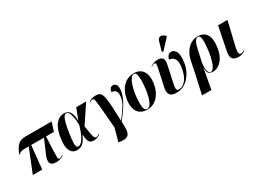

<svg xmlns="http://www.w3.org/2000/svg" viewBox="-44 -1686 3733 2781"><g transform="rotate(-30 1822.5 -295.0)"><path d="M46 0 202 -388H131Q94 -388 72 -380Q50 -372 30 -351L23 -354Q53 -433 86 -472Q119 -511 154 -523.5Q189 -536 227 -536H669L623 -388H491L480 -148Q477 -72 478 -43Q479 -14 501 -14Q510 -14 527.5 -22Q545 -30 558 -40L561 -31Q529 -8 498 1Q467 10 435 10Q361 10 341 -31Q321 -72 358 -158L456 -388H243L203 0Z M782 10Q738 10 706 -17Q674 -44 661 -102.5Q648 -161 662 -257Q683 -405 741.5 -476.5Q800 -548 884 -548Q914 -548 941 -534Q968 -520 986.5 -479.5Q1005 -439 1008 -359H1012L1082 -536H1247L1047 -236Q1061 -144 1070 -96.5Q1079 -49 1089.5 -32Q1100 -15 1116 -15Q1129 -15 1142.5 -21.5Q1156 -28 1171 -37L1175 -30Q1149 -11 1121 -0.5Q1093 10 1063 10Q1033 10 1011.5 -2Q990 -14 977.5 -47Q965 -80 963 -143H959Q930 -73 890 -31.5Q850 10 782 10ZM826 -28Q848 -28 874 -49.5Q900 -71 929.5 -127.5Q959 -184 990 -288Q989 -378 978 -431.5Q967 -485 949.5 -509Q932 -533 911 -533Q889 -533 871 -507.5Q853 -482 837 -423Q821 -364 806 -264Q791 -165 789.5 -114Q788 -63 797.5 -45.5Q807 -28 826 -28Z M1390 215 1356 210 1415 -4Q1403 -146 1395.5 -239Q1388 -332 1382.5 -388Q1377 -444 1372 -471.5Q1367 -499 1359.5 -507.5Q1352 -516 1340 -516Q1331 -516 1319 -511.5Q1307 -507 1290 -494L1285 -501Q1309 -521 1339 -532Q1369 -543 1407 -543Q1440 -543 1462.5 -534Q1485 -525 1499.5 -497.5Q1514 -470 1522.5 -415.5Q1531 -361 1536 -270.5Q1541 -180 1545 -45H1548Q1622 -137 1669.5 -216Q1717 -295 1717 -374Q1717 -418 1697.5 -443.5Q1678 -469 1634 -469Q1634 -500 1651 -523Q1668 -546 1699 -546Q1727 -546 1746 -524.5Q1765 -503 1765 -457Q1765 -403 1745.5 -346.5Q1726 -290 1693.5 -234Q1661 -178 1622.5 -124.5Q1584 -71 1546 -24Q1553 65 1546 122.5Q1539 180 1503.5 203.5Q1468 227 1390 215Z M1955 10Q1870 10 1818.5 -42Q1767 -94 1767 -199Q1767 -255 1783 -316Q1799 -377 1833 -429Q1867 -481 1921 -513.5Q1975 -546 2052 -546Q2101 -546 2141.5 -524.5Q2182 -503 2206.5 -457Q2231 -411 2231 -337Q2231 -283 2215.5 -222.5Q2200 -162 2166.5 -109Q2133 -56 2080.5 -23Q2028 10 1955 10ZM1962 0Q1993 0 2017.5 -36.5Q2042 -73 2059 -133Q2076 -193 2084.5 -264Q2093 -335 2093 -403Q2093 -470 2082 -503Q2071 -536 2043 -536Q2014 -536 1989 -500Q1964 -464 1945 -404.5Q1926 -345 1915.5 -272.5Q1905 -200 1905 -128Q1905 -57 1919 -28.5Q1933 0 1962 0Z M2449 10Q2370 10 2341 -27Q2312 -64 2327 -137L2391 -437Q2401 -487 2397.5 -502.5Q2394 -518 2377 -518Q2356 -518 2323 -496L2321 -503Q2349 -522 2379.5 -532.5Q2410 -543 2444 -543Q2501 -543 2524.5 -515Q2548 -487 2532 -407L2475 -142Q2459 -66 2463.5 -40.5Q2468 -15 2501 -15Q2567 -15 2620 -81.5Q2673 -148 2692 -280Q2701 -346 2688.5 -385Q2676 -424 2649.5 -441.5Q2623 -459 2591 -461Q2598 -501 2619.5 -522.5Q2641 -544 2676 -544Q2723 -544 2749.5 -488.5Q2776 -433 2759 -313Q2751 -254 2726 -197Q2701 -140 2661 -93Q2621 -46 2567.5 -18Q2514 10 2449 10ZM2578 -602 2556 -612 2599 -764Q2610 -800 2632.5 -811Q2655 -822 2681.5 -812Q2708 -802 2730 -777L2728 -765Z M2745 227 2815 -90 2857 -292Q2870 -358 2904 -416Q2938 -474 2991.5 -510Q3045 -546 3118 -546Q3216 -546 3260 -475.5Q3304 -405 3285 -268Q3272 -174 3236.5 -112.5Q3201 -51 3154 -20.5Q3107 10 3059 10Q3028 10 3006.5 1Q2985 -8 2974.5 -34Q2964 -60 2964 -110H2963L2902 227ZM3023 -2Q3051 -2 3075 -36.5Q3099 -71 3117 -131.5Q3135 -192 3146 -270Q3160 -370 3160.5 -428.5Q3161 -487 3149.5 -512Q3138 -537 3116 -537Q3083 -537 3060.5 -494Q3038 -451 3016 -344L2979 -170Q2970 -93 2983.5 -47.5Q2997 -2 3023 -2Z M3488 10Q3412 10 3385.5 -28Q3359 -66 3376 -149L3454 -536H3611L3519 -150Q3512 -120 3507.5 -88.5Q3503 -57 3509 -36Q3515 -15 3539 -15Q3555 -15 3568.5 -21Q3582 -27 3599 -37L3603 -30Q3585 -17 3556.5 -3.5Q3528 10 3488 10Z"/></g></svg>

Font: Noto Serif Display ExtraCondensed ExtraBold
Style: Italic
Weight: 800
Width: 2
Italic angle: -12°
Designer: Monotype Design Team
Foundry: Monotype Imaging Inc.
Version: Version 2.009